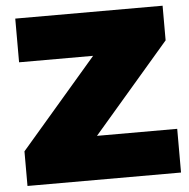

<svg xmlns="http://www.w3.org/2000/svg" viewBox="-51 -750 789 801"><g transform="rotate(-5 343.5 -350.0)"><path d="M675 0H32V-145L352 -517H42V-700H659V-555L339 -183H675Z"/></g></svg>

Font: Montserrat-Alt1 Black
Style: Regular
Weight: 900
Designer: Differentunic
Foundry: Differentunic
Version: Version 7.222